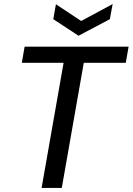

<svg xmlns="http://www.w3.org/2000/svg" viewBox="-20 -931 657 951"><path d="M186 0 295 -620H88L102 -700H617L603 -620H395L286 0ZM538 -911 524 -836 369 -754 244 -836 257 -910 382 -827Z"/></svg>

Font: DM Sans 28pt Medium
Style: Italic
Weight: 500
Italic angle: -10°
Version: Version 4.004;gftools[0.9.30]